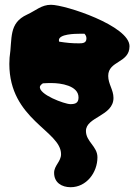

<svg xmlns="http://www.w3.org/2000/svg" viewBox="-20 -501 575 802"><path d="M227 -327C227 -328 226 -332 226 -333C226 -359 294 -360 313 -360H333C339 -353 341 -348 341 -340C341 -320 323 -320 309 -320C280 -320 259 -322 227 -327ZM147 -140C147 -143 157 -153 160 -153C165 -154 191 -154 197 -154C232 -154 308 -144 308 -94C308 -71 295 -66 274 -66C250 -66 139 -107 147 -140ZM206 221C206 262 238 281 275 281C341 281 387 220 387 156C387 110 339 91 339 46C339 -13 454 -16 454 -92C454 -126 432 -150 432 -184C432 -248 521 -237 521 -308C521 -393 253 -481 193 -481C153 -481 130 -457 93 -440C15 -404 32 -341 20 -260C20 -259 19 -240 19 -234C19 -1 235 45 235 143C235 174 206 190 206 221Z"/></svg>

Font: Charger
Style: Overspray
Weight: 400
Designer: Jasper
Foundry: Cannot Into Space Fonts
Version: Version 0.980